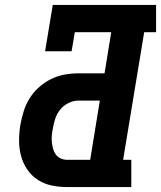

<svg xmlns="http://www.w3.org/2000/svg" viewBox="-20 -755 650 775"><path d="M250 0Q218 0 187.5 -6.5Q157 -13 132 -29.5Q107 -46 90 -71Q73 -96 65 -125.5Q57 -155 57 -187Q57 -219 62 -250Q67 -278 75.5 -305.5Q84 -333 99.5 -358Q115 -383 137.5 -403Q160 -423 186.5 -436Q213 -449 241 -454Q269 -459 297 -459H402L429 -625H282L269 -548H162L193 -735H610V-625H562L477 -110H510V0ZM250 -110H344L383 -349H297Q276 -349 256 -339Q236 -329 222.5 -312Q209 -295 202.5 -274.5Q196 -254 193 -234Q190 -220 189 -206.5Q188 -193 189.5 -179.5Q191 -166 194.5 -153.5Q198 -141 205.5 -131Q213 -121 225 -115.5Q237 -110 250 -110Z"/></svg>

Font: Iosevka Etoile XBdObl
Style: Regular
Weight: 800
Italic angle: -9°
Designer: Belleve Invis
Foundry: Belleve Invis
Version: Version 15.5.2; ttfautohint (v1.8.4)